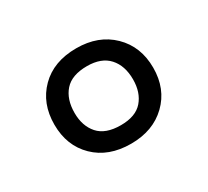

<svg xmlns="http://www.w3.org/2000/svg" viewBox="-75 -838 579 535"><g transform="rotate(-30 214.0 -570.5)"><path d="M214 -417Q142 -417 98.5 -459.5Q55 -502 55 -570Q55 -638 98 -681Q141 -724 214 -724Q285 -724 329 -681Q373 -638 373 -570Q373 -502 329 -459.5Q285 -417 214 -417ZM215 -476Q263 -476 285.5 -502Q308 -528 308 -570Q308 -614 284.5 -640Q261 -666 215 -666Q166 -666 143 -640Q120 -614 120 -570Q120 -528 143 -502Q166 -476 215 -476Z"/></g></svg>

Font: Noto Sans Ethiopic
Style: Regular
Weight: 400
Designer: Monotype Design Team
Foundry: Monotype Imaging Inc.
Version: Version 2.102; ttfautohint (v1.8.4.7-5d5b)